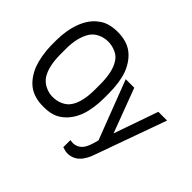

<svg xmlns="http://www.w3.org/2000/svg" viewBox="-191 -1004 1382 1382"><g transform="rotate(45 500.0 -312.5)"><path d="M593.8 42 623 44.9Q658.2 43.9 685.5 19.5Q710 -2.9 726.6 -58.6L738.3 -99.6L565.4 -549.8H652.3L779.3 -211.9L897.5 -549.8H986.3L794.9 -16.6Q750 125 646.5 125H644.5L628.9 124L593.8 114.3ZM551.8 -391.6V-345.7Q551.8 -236.3 523.4 -157.2Q492.2 -76.2 434.6 -33.2Q406.2 -10.7 372.1 -1Q338.9 9.8 284.2 9.8Q193.4 9.8 134.8 -33.2Q79.1 -75.2 45.9 -156.2Q16.6 -237.3 13.7 -339.8V-391.6Q13.7 -494.1 44.9 -579.1Q77.1 -663.1 134.8 -705.1Q189.5 -750 284.2 -750Q377 -750 434.6 -706.1Q491.2 -663.1 523.4 -582Q551.8 -502 551.8 -391.6ZM461.9 -339.8V-393.6Q461.9 -521.5 418.9 -586.9Q400.4 -618.2 362.8 -635.3Q325.2 -652.3 284.2 -652.3Q245.1 -652.3 208.5 -635.3Q171.9 -618.2 151.4 -586.9Q106.4 -516.6 106.4 -399.4V-345.7Q106.4 -221.7 149.4 -154.3Q171.9 -122.1 208.5 -104.5Q245.1 -86.9 284.2 -86.9Q325.2 -86.9 361.8 -103.5Q398.4 -120.1 418.9 -151.4Q461.9 -215.8 461.9 -339.8Z"/></g></svg>

Font: RobotoJAA
Style: Medium
Weight: 500
Version: Version 2.05; 2016-11-05